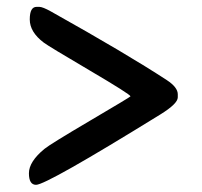

<svg xmlns="http://www.w3.org/2000/svg" viewBox="-20 -568 581 551"><path d="M354.5 -291.5Q354.5 -296.9 237.1 -366Q119.6 -435.1 105.5 -445.8Q65.4 -476.1 65.4 -512.2Q65.4 -548.3 85 -548.3H92.8Q102.5 -548.3 126 -535.2Q344.2 -413.1 459 -337.9Q490.2 -317.4 490.2 -297.4V-288.6Q490.2 -270.5 440.4 -239.7Q113.3 -37.6 83.5 -37.6Q63 -37.6 63 -70.8Q63 -104 107.4 -140.6Q124 -154.3 239.3 -222.2Q354.5 -290 354.5 -291.5Z"/></svg>

Font: Averia Serif Libre RX
Style: Bold
Weight: 700
Version: Version 1.002